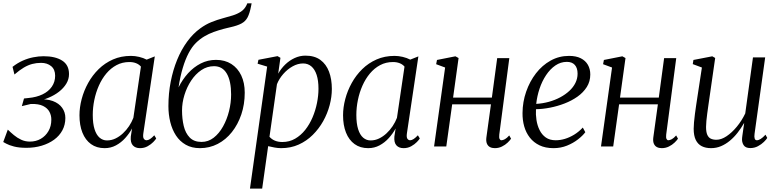

<svg xmlns="http://www.w3.org/2000/svg" viewBox="-22 -882 4682 1156"><path d="M137 8Q92 8 62 0Q32 -8 16 -16.8Q0 -25.5 -2.5 -27L25 -101.5Q42 -85 61.8 -68.5Q81.5 -52 105.5 -40.8Q129.5 -29.5 158 -29.5Q194.5 -29.5 223.5 -46.2Q252.5 -63 269.8 -92.8Q287 -122.5 287 -161Q287.5 -186 276 -208.2Q264.5 -230.5 237.5 -244Q210.5 -257.5 163.5 -256L109.5 -243L122.5 -289L150 -292Q198 -296.5 234 -313.8Q270 -331 290 -360Q310 -389 310 -426Q310 -464 286 -483.8Q262 -503.5 225.5 -503.5Q197 -503.5 171.8 -496.8Q146.5 -490 121.2 -475Q96 -460 65 -433.5L53.5 -479.5Q83.5 -503 115.2 -517Q147 -531 179 -537.2Q211 -543.5 240.5 -543.5Q311 -543.5 352.2 -517.2Q393.5 -491 393.5 -436Q393.5 -405 377.2 -378.2Q361 -351.5 333.5 -330Q306 -308.5 270.8 -293.8Q235.5 -279 198 -272L205 -283Q258.5 -287.5 295.8 -273.8Q333 -260 352.2 -233Q371.5 -206 371.5 -172Q371.5 -131 353.8 -97.8Q336 -64.5 303.8 -41Q271.5 -17.5 229 -4.8Q186.5 8 137 8Z M841 -79.5Q837.5 -55.5 844 -46.5Q850.5 -37.5 860.5 -37.5Q870 -37.5 881.8 -45.2Q893.5 -53 907 -67.5L918.5 -48.5Q914.5 -41 901 -27Q887.5 -13 867 -1.5Q846.5 10 821 10Q793 10 777.8 -6.8Q762.5 -23.5 765.5 -60L773 -108.5Q756.5 -78 732 -50.8Q707.5 -23.5 676.2 -6.8Q645 10 608 10Q559.5 10 525.8 -14.5Q492 -39 474.2 -83.5Q456.5 -128 456.5 -188Q456.5 -235.5 469.8 -285.8Q483 -336 508.8 -382.5Q534.5 -429 572 -465.8Q609.5 -502.5 658.2 -524Q707 -545.5 766.5 -545.5Q790.5 -545.5 815.8 -539.5Q841 -533.5 861 -523L910 -542.5ZM826.5 -481Q815 -494.5 797.2 -501.5Q779.5 -508.5 757 -508.5Q714.5 -508.5 679.8 -490Q645 -471.5 618.2 -439.5Q591.5 -407.5 573.2 -366.2Q555 -325 545.8 -279.8Q536.5 -234.5 536.5 -190Q536.5 -138.5 547.2 -104.2Q558 -70 577.5 -53.2Q597 -36.5 622 -36.5Q649 -36.5 673 -48Q697 -59.5 718 -79Q739 -98.5 755 -122.5Q771 -146.5 781 -172.5Z M1493 -862 1489 -841.5Q1481 -801.5 1468.8 -777.8Q1456.5 -754 1432.2 -740.8Q1408 -727.5 1363 -717.5Q1354 -715.5 1343.8 -713Q1333.5 -710.5 1322 -707.5Q1292.5 -699.5 1264 -689.2Q1235.5 -679 1208.8 -663.2Q1182 -647.5 1157.5 -623.5Q1134 -600.5 1114 -562.8Q1094 -525 1078.5 -473.2Q1063 -421.5 1053 -356Q1076.5 -403.5 1110.2 -440.8Q1144 -478 1186.5 -499.8Q1229 -521.5 1278.5 -521.5Q1332 -521.5 1370.8 -496.8Q1409.5 -472 1430.5 -427.8Q1451.5 -383.5 1451.5 -324Q1451.5 -254 1431 -193.2Q1410.5 -132.5 1374.2 -86.8Q1338 -41 1288.8 -15.5Q1239.5 10 1182 10Q1132.5 10 1096.5 -10.5Q1060.5 -31 1037.5 -66.2Q1014.5 -101.5 1003.2 -147.2Q992 -193 992 -243Q992 -319.5 1005.8 -390Q1019.5 -460.5 1044.5 -521.8Q1069.5 -583 1104.8 -631.2Q1140 -679.5 1183.5 -711Q1217 -735.5 1251.5 -749.2Q1286 -763 1318.8 -771.8Q1351.5 -780.5 1379.5 -789.2Q1407.5 -798 1429 -812.2Q1450.5 -826.5 1462.5 -851.5L1467 -862ZM1266.5 -483.5Q1225 -483.5 1190 -459.8Q1155 -436 1129 -396.8Q1103 -357.5 1088.5 -310.2Q1074 -263 1074 -216.5Q1074 -167 1084.2 -123.8Q1094.5 -80.5 1120.2 -54Q1146 -27.5 1191.5 -27.5Q1232 -27.5 1264.8 -53Q1297.5 -78.5 1321 -120.8Q1344.5 -163 1357 -213.2Q1369.5 -263.5 1369.5 -313Q1369.5 -394 1343.5 -438.8Q1317.5 -483.5 1266.5 -483.5Z M1483 253.5 1586.5 -481 1529 -498.5 1534 -522 1649 -544 1666.5 -534 1653 -438.5Q1670 -469 1695.2 -493.5Q1720.5 -518 1751.8 -532.5Q1783 -547 1817 -547Q1872 -547 1907 -521.2Q1942 -495.5 1959 -450.5Q1976 -405.5 1976 -346.5Q1976 -299 1962.8 -248.8Q1949.5 -198.5 1923.8 -152.5Q1898 -106.5 1861 -69.8Q1824 -33 1776.2 -11.5Q1728.5 10 1671 10Q1651.5 10 1631 6.2Q1610.5 2.5 1592.5 -2L1556.5 253.5ZM1600.5 -58.5Q1613.5 -43.5 1633 -35.2Q1652.5 -27 1678 -27Q1720.5 -27 1755 -47Q1789.5 -67 1815.8 -100.2Q1842 -133.5 1859.8 -175.2Q1877.5 -217 1886.5 -261.8Q1895.5 -306.5 1895.5 -348Q1895.5 -397 1884.5 -430.8Q1873.5 -464.5 1852.8 -482.2Q1832 -500 1803 -500Q1771 -500 1739.8 -482.5Q1708.5 -465 1683.5 -436.5Q1658.5 -408 1645.5 -375Z M2428 -79.5Q2424.5 -55.5 2431 -46.5Q2437.5 -37.5 2447.5 -37.5Q2457 -37.5 2468.8 -45.2Q2480.5 -53 2494 -67.5L2505.5 -48.5Q2501.5 -41 2488 -27Q2474.5 -13 2454 -1.5Q2433.5 10 2408 10Q2380 10 2364.8 -6.8Q2349.5 -23.5 2352.5 -60L2360 -108.5Q2343.5 -78 2319 -50.8Q2294.5 -23.5 2263.2 -6.8Q2232 10 2195 10Q2146.5 10 2112.8 -14.5Q2079 -39 2061.2 -83.5Q2043.5 -128 2043.5 -188Q2043.5 -235.5 2056.8 -285.8Q2070 -336 2095.8 -382.5Q2121.5 -429 2159 -465.8Q2196.5 -502.5 2245.2 -524Q2294 -545.5 2353.5 -545.5Q2377.5 -545.5 2402.8 -539.5Q2428 -533.5 2448 -523L2497 -542.5ZM2413.5 -481Q2402 -494.5 2384.2 -501.5Q2366.5 -508.5 2344 -508.5Q2301.5 -508.5 2266.8 -490Q2232 -471.5 2205.2 -439.5Q2178.5 -407.5 2160.2 -366.2Q2142 -325 2132.8 -279.8Q2123.5 -234.5 2123.5 -190Q2123.5 -138.5 2134.2 -104.2Q2145 -70 2164.5 -53.2Q2184 -36.5 2209 -36.5Q2236 -36.5 2260 -48Q2284 -59.5 2305 -79Q2326 -98.5 2342 -122.5Q2358 -146.5 2368 -172.5Z M2984 -71.5Q2982 -53.5 2986 -45.5Q2990 -37.5 2996.5 -37.5Q3006 -37.5 3018 -44Q3030 -50.5 3044 -66.5L3055 -47Q3048.5 -37 3034.2 -23.2Q3020 -9.5 3000.2 0.2Q2980.5 10 2957 10Q2940.5 10 2928 3.5Q2915.5 -3 2909.5 -17.5Q2903.5 -32 2906.5 -55L2934 -254H2700.5L2665 0H2591.5L2658 -475.5L2604 -495.5L2609 -521L2720 -543L2739 -532.5L2706 -294.5H2939.5L2971.5 -532H3044.5Z M3502 -86Q3487 -65.5 3458.2 -43Q3429.5 -20.5 3391.8 -5.2Q3354 10 3310.5 10Q3262 10 3226.5 -7Q3191 -24 3168 -53.5Q3145 -83 3134.2 -121Q3123.5 -159 3124 -201.5Q3124.5 -268.5 3146 -330.2Q3167.5 -392 3205 -440.5Q3242.5 -489 3293.2 -517.2Q3344 -545.5 3404 -545.5Q3446.5 -545.5 3474.8 -531.2Q3503 -517 3517.5 -491.8Q3532 -466.5 3532 -433.5Q3532 -391.5 3511 -358.2Q3490 -325 3455 -300.2Q3420 -275.5 3377.2 -259Q3334.5 -242.5 3289.8 -233.8Q3245 -225 3205 -224.5Q3203 -192.5 3208 -159.5Q3213 -126.5 3226.8 -98.8Q3240.5 -71 3264.2 -54.2Q3288 -37.5 3323.5 -37.5Q3351.5 -37.5 3379.5 -46Q3407.5 -54.5 3435 -71.2Q3462.5 -88 3487 -114ZM3391 -509.5Q3353.5 -509.5 3321.8 -487.8Q3290 -466 3265.8 -429.5Q3241.5 -393 3226.5 -348Q3211.5 -303 3206.5 -256.5Q3246.5 -259 3283.2 -269.2Q3320 -279.5 3351.2 -296.2Q3382.5 -313 3406 -334.8Q3429.5 -356.5 3442.5 -382.8Q3455.5 -409 3455.5 -438.5Q3455.5 -472.5 3439 -491Q3422.5 -509.5 3391 -509.5Z M3989 -71.5Q3987 -53.5 3991 -45.5Q3995 -37.5 4001.5 -37.5Q4011 -37.5 4023 -44Q4035 -50.5 4049 -66.5L4060 -47Q4053.5 -37 4039.2 -23.2Q4025 -9.5 4005.2 0.2Q3985.5 10 3962 10Q3945.5 10 3933 3.5Q3920.5 -3 3914.5 -17.5Q3908.5 -32 3911.5 -55L3939 -254H3705.5L3670 0H3596.5L3663 -475.5L3609 -495.5L3614 -521L3725 -543L3744 -532.5L3711 -294.5H3944.5L3976.5 -532H4049.5Z M4259 10Q4226.5 10 4203.2 -1.8Q4180 -13.5 4167.2 -39.2Q4154.5 -65 4154.5 -107Q4154.5 -121.5 4156.5 -145.5Q4158.5 -169.5 4162.2 -197Q4166 -224.5 4169.5 -249Q4173 -273.5 4175.5 -288.5L4204 -475.5L4149 -496L4153 -521L4266.5 -543L4284 -533L4248 -282.5Q4245.5 -264.5 4242.2 -242.2Q4239 -220 4236 -197.2Q4233 -174.5 4231 -153.8Q4229 -133 4229 -118Q4229 -88 4236.2 -71Q4243.5 -54 4257.5 -47.2Q4271.5 -40.5 4291.5 -40.5Q4320.5 -40.5 4352.5 -61.8Q4384.5 -83 4414.2 -119Q4444 -155 4465 -199L4511.5 -536.5H4585L4521 -76Q4518.5 -58 4521.8 -47.8Q4525 -37.5 4535 -37.5Q4545 -37.5 4558 -45.5Q4571 -53.5 4587 -71L4597.5 -51.5Q4592 -42 4577.2 -27.5Q4562.5 -13 4541.5 -1.8Q4520.5 9.5 4495.5 9.5Q4466 9.5 4454.8 -8.8Q4443.5 -27 4446 -51.5Q4446 -54 4447.5 -64.2Q4449 -74.5 4451 -88.5Q4453 -102.5 4455 -116.5Q4457 -130.5 4458.5 -140L4457.5 -140.5Q4440 -110 4418.8 -82.8Q4397.5 -55.5 4372.5 -34.8Q4347.5 -14 4319.2 -2Q4291 10 4259 10Z"/></svg>

Font: Merriweather 72pt Light
Style: Italic
Weight: 300
Italic angle: -7.8°
Version: Version 2.101